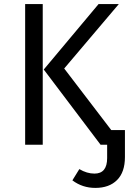

<svg xmlns="http://www.w3.org/2000/svg" viewBox="-20 -708 641 939"><path d="M103 0V-688H189V0ZM524 -72H591V60Q591 134 552.5 172.5Q514 211 446 211Q383 211 334 174L368 119Q405 141 442 141Q504 141 504 65V0H472L194 -368L462 -688H561L294 -373Z"/></svg>

Font: FiraGO Book
Style: Regular
Weight: 350
Designer: bBox Type
Foundry: bBox Type GmbH
Version: Version 1.001;PS 001.001;hotconv 1.0.88;makeotf.lib2.5.64775